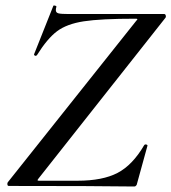

<svg xmlns="http://www.w3.org/2000/svg" viewBox="-20 -676 623 698"><path d="M12 0Q8 0 7 -4.5Q6 -9 8 -13L475 -600Q480 -605 479.5 -606.5Q479 -608 473 -608Q346 -608 284.5 -598.5Q223 -589 187.5 -562.5Q152 -536 114 -475L110 -473Q107 -473 105 -475Q103 -477 104 -479L174 -655Q174 -656 177 -656Q180 -656 183 -654.5Q186 -653 185 -651Q183 -646 183 -639Q183 -630 192.5 -627.5Q202 -625 230 -625H577Q581 -625 582.5 -620Q584 -615 582 -612L120 -27Q116 -22 116.5 -20.5Q117 -19 122 -19H262Q353 -19 407.5 -47.5Q462 -76 504 -148Q506 -151 509 -151Q512 -151 514.5 -149.5Q517 -148 516 -146L478 -8Q478 -5 475 -1.5Q472 2 469 2Q330 0 12 0Z"/></svg>

Font: Cormorant Garamond SemiBold
Style: Italic
Weight: 600
Italic angle: -10°
Designer: Christian Thalmann (Catharsis Fonts)
Foundry: Catharsis Fonts
Version: Version 4.000